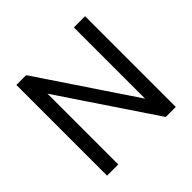

<svg xmlns="http://www.w3.org/2000/svg" viewBox="-174 -880 1055 1055"><g transform="rotate(-45 353.5 -352.5)"><path d="M87 0V-705H163L551 -126H534V-705H621V0H543L156 -577H174V0Z"/></g></svg>

Font: Nunito Sans 10pt SemiCondensed Medium
Style: Regular
Weight: 500
Width: 4
Designer: Vernon Adams
Foundry: Vernon Adams
Version: Version 3.101;gftools[0.9.27]